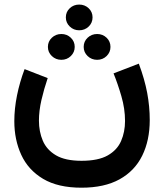

<svg xmlns="http://www.w3.org/2000/svg" viewBox="-20 -622 732 857"><path d="M273.9 -544.4Q273.9 -568.8 291.3 -585.2Q308.6 -601.6 333.5 -601.6Q358.4 -601.6 375.7 -585.2Q393.1 -568.8 393.1 -544.4Q393.1 -520 375.7 -503.4Q358.4 -486.8 333.5 -486.8Q308.6 -486.8 291.3 -503.7Q273.9 -520.5 273.9 -544.4ZM353.5 -412.6Q353.5 -437 371.1 -453.6Q388.7 -470.2 413.6 -470.2Q438.5 -470.2 455.8 -453.6Q473.1 -437 473.1 -412.6Q473.1 -388.7 455.8 -371.8Q438.5 -355 413.6 -355Q388.7 -355 371.1 -371.8Q353.5 -388.7 353.5 -412.6ZM193.8 -412.6Q193.8 -437 211.4 -453.6Q229 -470.2 253.9 -470.2Q278.8 -470.2 296.1 -453.6Q313.5 -437 313.5 -412.6Q313.5 -388.7 296.1 -371.8Q278.8 -355 253.9 -355Q229 -355 211.4 -371.8Q193.8 -388.7 193.8 -412.6ZM343.8 95.7Q418.5 95.7 460.7 71.8Q502.9 47.9 520.5 7.3Q538.1 -33.2 538.1 -82Q538.1 -136.7 521.7 -192.9Q505.4 -249 486.8 -294.4L599.6 -337.9Q625.5 -268.6 637 -207.5Q648.4 -146.5 648.4 -86.4Q648.4 4.9 614.7 73Q581.1 141.1 513.4 178.5Q445.8 215.8 343.8 215.8Q238.8 215.8 172.4 176.3Q106 136.7 75 69.3Q43.9 2 43.9 -81.1Q43.9 -136.7 55.9 -196Q67.9 -255.4 89.8 -313.5L192.9 -273.4Q176.3 -224.6 165 -175.8Q153.8 -127 153.8 -83.5Q153.8 -34.7 171.1 6.1Q188.5 46.9 230 71.3Q271.5 95.7 343.8 95.7Z"/></svg>

Font: Vazirmatn RD UI FD SemiBold
Style: Regular
Weight: 600
Designer: Saber Rastikerdar
Foundry: Saber Rastikerdar
Version: Version 33.003